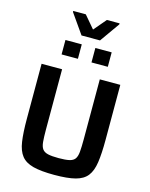

<svg xmlns="http://www.w3.org/2000/svg" viewBox="-154 -1180 1006 1284"><g transform="rotate(15 349.0 -538.0)"><path d="M349 8Q258 8 203.5 -6Q149 -20 121.5 -54.5Q94 -89 85 -150.5Q76 -212 76 -307V-688H218V-271Q218 -218 221 -185.5Q224 -153 236.5 -136.5Q249 -120 275.5 -114Q302 -108 349 -108Q396 -108 422.5 -114Q449 -120 461 -136.5Q473 -153 476 -185.5Q479 -218 479 -271V-688H621V-307Q621 -212 612 -150.5Q603 -89 576 -54.5Q549 -20 495 -6Q441 8 349 8ZM189 -783V-883H302V-783ZM396 -783V-883H509V-783ZM285 -940 189 -1077V-1084H276L349 -998L422 -1084H510V-1077L413 -940Z"/></g></svg>

Font: Saira SemiBold
Style: Regular
Weight: 600
Designer: Hector Gatti with collaboration of the Omnibus-Type team
Foundry: Omnibus-Type
Version: Version 1.100; ttfautohint (v1.8.3)